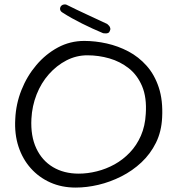

<svg xmlns="http://www.w3.org/2000/svg" viewBox="-20 -841 801 868"><path d="M322 7Q259 7 207.5 -16Q156 -39 119 -80.5Q82 -122 63.5 -178.5Q45 -235 49 -303Q52 -371 77 -434Q102 -497 144.5 -547Q187 -597 242 -626.5Q297 -656 361 -656Q411 -656 462.5 -644.5Q514 -633 560.5 -608.5Q607 -584 643 -543.5Q679 -503 698 -445Q717 -387 713 -310Q710 -246 685 -195.5Q660 -145 619.5 -107Q579 -69 528.5 -43.5Q478 -18 425 -5.5Q372 7 322 7ZM336 -56Q376 -56 418 -66.5Q460 -77 498 -98Q536 -119 567 -151.5Q598 -184 617 -227.5Q636 -271 639 -326Q644 -400 622.5 -451Q601 -502 562 -532.5Q523 -563 474.5 -577Q426 -591 375 -591Q325 -591 280.5 -568Q236 -545 201 -505.5Q166 -466 145.5 -414Q125 -362 122 -304Q118 -226 144 -170.5Q170 -115 219.5 -85.5Q269 -56 336 -56ZM446 -691Q422 -701 398 -712Q374 -723 351 -734.5Q328 -746 305.5 -758.5Q283 -771 263 -784Q263 -784 260 -786Q257 -788 254.5 -791.5Q252 -795 251.5 -800Q251 -805 254 -811Q258 -817 263 -819Q268 -821 273 -821Q278 -821 281 -819.5Q284 -818 284 -818Q326 -797 370.5 -776.5Q415 -756 464 -733Q464 -733 467 -730.5Q470 -728 473.5 -724Q477 -720 478.5 -713.5Q480 -707 476 -700Q474 -694 469 -692Q464 -690 459 -690Q454 -690 450 -690.5Q446 -691 446 -691Z"/></svg>

Font: Sour Gummy Black ExtraLight
Style: Regular
Weight: 250
Version: Version 1.000